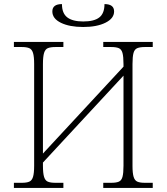

<svg xmlns="http://www.w3.org/2000/svg" viewBox="-20 -919 815 939"><path d="M48 0V-25H87Q110 -25 123 -30.5Q136 -36 141.5 -54Q147 -72 147 -109V-606Q147 -642 141.5 -660Q136 -678 123 -683.5Q110 -689 87 -689H48V-714H290V-689H251Q227 -689 214 -683.5Q201 -678 195.5 -660Q190 -642 190 -605V-168L584 -593V-605Q584 -642 579 -660Q574 -678 561 -683.5Q548 -689 524 -689H485V-714H727V-689H688Q665 -689 651.5 -683.5Q638 -678 633 -660Q628 -642 628 -605V-108Q628 -72 633.5 -54Q639 -36 652 -30.5Q665 -25 688 -25H727V0H485V-25H524Q548 -25 561 -30.5Q574 -36 579 -54Q584 -72 584 -109V-549L190 -124V-109Q190 -72 195.5 -54Q201 -36 214 -30.5Q227 -25 251 -25H290V0ZM387 -787Q320 -787 278 -807.5Q236 -828 236 -863Q236 -899 283 -899Q283 -854 309 -834Q335 -814 387 -814Q441 -814 466 -834Q491 -854 491 -899Q538 -899 538 -863Q538 -829 496 -808Q454 -787 387 -787Z"/></svg>

Font: Noto Serif ExtraLight
Style: Regular
Weight: 200
Designer: Monotype Design Team
Foundry: Monotype Imaging Inc.
Version: Version 2.015; ttfautohint (v1.8.4.7-5d5b)